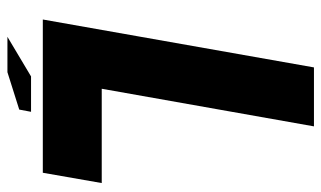

<svg xmlns="http://www.w3.org/2000/svg" viewBox="-192 -568 852 509"><g transform="rotate(90 234.5 -313.0)"><path d="M158.2 -718.8H314.5L214.8 -156.2H464.8L437.5 0H31.2ZM182.1 31.2H275.9L270 62.5L170.9 93.8H77.1Z"/></g></svg>

Font: Signwood
Style: Italic
Weight: 400
Italic angle: -10°
Designer: GGBotNet
Foundry: GGBotNet
Version: 0.95